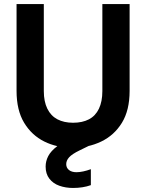

<svg xmlns="http://www.w3.org/2000/svg" viewBox="-20 -720 724 951"><path d="M340 12Q262 12 199.5 -19Q137 -50 99.5 -112Q62 -174 62 -270V-700H197V-269Q197 -217 214.5 -181.5Q232 -146 264.5 -129Q297 -112 342 -112Q388 -112 420.5 -129Q453 -146 470 -181.5Q487 -217 487 -269V-700H622V-270Q622 -174 584 -112Q546 -50 481.5 -19Q417 12 340 12ZM342 211Q305 211 274 200Q243 189 224.5 165Q206 141 206 105Q206 78 219 53Q232 28 263.5 4Q295 -20 350 -43L395 -63L425 0L374 25Q337 43 322.5 59Q308 75 308 93Q308 111 321.5 122Q335 133 359 133Q374 133 392.5 129Q411 125 430 118V197Q411 204 388.5 207.5Q366 211 342 211Z"/></svg>

Font: DM Sans 11pt
Style: Bold
Weight: 700
Version: Version 4.004;gftools[0.9.30]